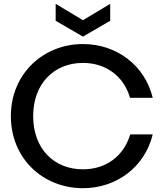

<svg xmlns="http://www.w3.org/2000/svg" viewBox="-20 -981 858 1007"><path d="M415 6C592 6 740 -106 781 -276H663C629 -162 536 -93 415 -93C263 -93 154 -201 154 -372C154 -543 264 -651 415 -651C535 -651 629 -582 662 -468H781C740 -638 592 -750 415 -750C206 -750 37 -593 37 -372C37 -149 206 6 415 6ZM272 -872 415 -789 558 -872V-961L415 -875L272 -961Z"/></svg>

Font: Malmofest Medium
Style: Regular
Weight: 500
Designer: Jonny Pinhorn (Poppins), Kolossal
Version: Version 1.004;Glyphs 3.1.2 (3151)